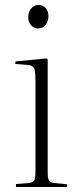

<svg xmlns="http://www.w3.org/2000/svg" viewBox="-20 -749 325 769"><path d="M133 -635Q115 -635 104 -648.5Q93 -662 93 -680Q93 -700 104.5 -714.5Q116 -729 134 -729Q152 -729 163 -716.5Q174 -704 174 -684Q174 -665 163.5 -650Q153 -635 133 -635ZM44 0V-12L96 -16Q112 -18 117 -26Q122 -34 122 -60V-427Q122 -465 116 -476.5Q110 -488 89 -489L41 -493L42 -503L167 -515L171 -511V-59Q171 -35 176 -26.5Q181 -18 196 -16L249 -11V0Z"/></svg>

Font: Display Extralight
Style: Regular
Weight: 200
Designer: Latin by Veronika Burian and Jose Scaglione. Greek by Irene Vlachou. Cyrillic by Vera Evstafieva.
Foundry: TypeTogether
Version: Version 3.002